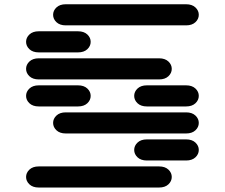

<svg xmlns="http://www.w3.org/2000/svg" viewBox="-20 -881 1040 888"><path d="M159.2 -13.7H715.8Q743.2 -13.7 758.8 -28.3Q774.4 -43 774.4 -62.5Q774.4 -82 758.8 -96.7Q743.2 -111.3 715.8 -111.3H159.2Q131.8 -111.3 116.2 -96.7Q100.6 -82 100.6 -62.5Q100.6 -43 116.2 -28.3Q131.8 -13.7 159.2 -13.7ZM659.2 -138.7H840.8Q868.2 -138.7 883.8 -153.3Q899.4 -168 899.4 -187.5Q899.4 -207 883.8 -221.7Q868.2 -236.3 840.8 -236.3H659.2Q631.8 -236.3 616.2 -221.7Q600.6 -207 600.6 -187.5Q600.6 -168 616.2 -153.3Q631.8 -138.7 659.2 -138.7ZM284.2 -263.7H840.8Q868.2 -263.7 883.8 -278.3Q899.4 -293 899.4 -312.5Q899.4 -332 883.8 -346.7Q868.2 -361.3 840.8 -361.3H284.2Q256.8 -361.3 241.2 -346.7Q225.6 -332 225.6 -312.5Q225.6 -293 241.2 -278.3Q256.8 -263.7 284.2 -263.7ZM159.2 -388.7H340.8Q368.2 -388.7 383.8 -403.3Q399.4 -418 399.4 -437.5Q399.4 -457 383.8 -471.7Q368.2 -486.3 340.8 -486.3H159.2Q131.8 -486.3 116.2 -471.7Q100.6 -457 100.6 -437.5Q100.6 -418 116.2 -403.3Q131.8 -388.7 159.2 -388.7ZM659.2 -388.7H840.8Q868.2 -388.7 883.8 -403.3Q899.4 -418 899.4 -437.5Q899.4 -457 883.8 -471.7Q868.2 -486.3 840.8 -486.3H659.2Q631.8 -486.3 616.2 -471.7Q600.6 -457 600.6 -437.5Q600.6 -418 616.2 -403.3Q631.8 -388.7 659.2 -388.7ZM159.2 -513.7H715.8Q743.2 -513.7 758.8 -528.3Q774.4 -543 774.4 -562.5Q774.4 -582 758.8 -596.7Q743.2 -611.3 715.8 -611.3H159.2Q131.8 -611.3 116.2 -596.7Q100.6 -582 100.6 -562.5Q100.6 -543 116.2 -528.3Q131.8 -513.7 159.2 -513.7ZM159.2 -638.7H340.8Q368.2 -638.7 383.8 -653.3Q399.4 -668 399.4 -687.5Q399.4 -707 383.8 -721.7Q368.2 -736.3 340.8 -736.3H159.2Q131.8 -736.3 116.2 -721.7Q100.6 -707 100.6 -687.5Q100.6 -668 116.2 -653.3Q131.8 -638.7 159.2 -638.7ZM284.2 -763.7H840.8Q868.2 -763.7 883.8 -778.3Q899.4 -793 899.4 -812.5Q899.4 -832 883.8 -846.7Q868.2 -861.3 840.8 -861.3H284.2Q256.8 -861.3 241.2 -846.7Q225.6 -832 225.6 -812.5Q225.6 -793 241.2 -778.3Q256.8 -763.7 284.2 -763.7Z"/></svg>

Font: Sixtyfour
Style: Regular
Weight: 400
Designer: Jens Kutilek
Foundry: Jens Kutilek
Version: Version 2.001